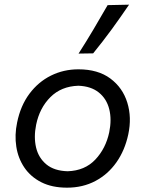

<svg xmlns="http://www.w3.org/2000/svg" viewBox="-20 -812 638 842"><path d="M274 11Q208 11 161.2 -12.8Q114.5 -36.5 87 -77Q59.5 -117.5 51.5 -168.8Q43.5 -220 55 -274.5Q70 -348.5 109 -400.8Q148 -453 203.5 -480.5Q259 -508 324 -508Q409.5 -508 463.8 -467.8Q518 -427.5 538.2 -362.2Q558.5 -297 542.5 -222.5Q527.5 -152.5 490.5 -100Q453.5 -47.5 398.2 -18.2Q343 11 274 11ZM277 -61Q352 -63.5 398 -112.2Q444 -161 459 -232Q470.5 -288 459 -333.5Q447.5 -379 413.2 -406.5Q379 -434 323.5 -436Q248.5 -433.5 201 -386Q153.5 -338.5 138.5 -265Q127.5 -211 138.2 -165.2Q149 -119.5 183.5 -91Q218 -62.5 277 -61ZM324.5 -577Q358.5 -630 390 -683.2Q421.5 -736.5 452 -789.5L546 -791.5Q509 -737 469.8 -683.2Q430.5 -629.5 388.5 -578Z"/></svg>

Font: Commissioner Flair
Style: Italic
Weight: 400
Italic angle: -12°
Designer: Kostas Bartsokas
Foundry: Kostas Bartsokas
Version: Version 1.000; ttfautohint (v1.8.3)